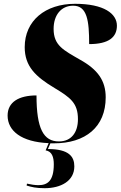

<svg xmlns="http://www.w3.org/2000/svg" viewBox="-20 -744 635 1010"><path d="M263 10C430 10 536 -76 536 -232C536 -319 495 -378 401 -430C315 -480 262 -504 262 -592C262 -664 301 -714 365 -714C439 -714 449 -634 449 -512C553 -512 595 -549 595 -609C595 -672 527 -724 375 -724C218 -724 110 -635 110 -496C110 -395 167 -341 267 -281C350 -231 390 -202 390 -117C390 -47 355 0 290 0C209 0 172 -67 172 -242C79 -242 20 -207 20 -136C20 -56 92 3 236 9L220 47C253 52 263 82 263 120C263 209 229 230 182 230C165 230 144 227 122 222L120 232C145 240 171 246 215 246C299 246 371 209 371 131C371 80 343 40 232 40L245 10C251 10 257 10 263 10Z"/></svg>

Font: Noto Serif Display SemiCondensed Black
Style: Italic
Weight: 900
Width: 4
Italic angle: -12°
Designer: Monotype Design Team
Foundry: Monotype Imaging Inc.
Version: Version 2.009